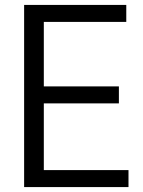

<svg xmlns="http://www.w3.org/2000/svg" viewBox="-20 -760 582 780"><path d="M78 -740H493V-671H158V-409H463V-340H158V-69H502V0H78Z"/></svg>

Font: Encode Sans Condensed
Style: Regular
Weight: 400
Designer: Pablo Impallari, Andres Torresi
Foundry: Pablo Impallari, Andres Torresi
Version: Version 1.000; ttfautohint (v1.00) -l 8 -r 50 -G 200 -x 14 -